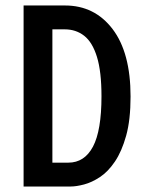

<svg xmlns="http://www.w3.org/2000/svg" viewBox="-20 -680 543 700"><path d="M66 0V-660H217Q325 -660 390.5 -574Q456 -488 456 -328Q456 -243 440 -185.5Q424 -128 399 -91Q374 -54 344.5 -34.5Q315 -15 286.5 -7.5Q258 0 237 0ZM216 -573H171V-87H229Q288 -87 319 -145.5Q350 -204 350 -329Q350 -419 333.5 -472.5Q317 -526 287 -549.5Q257 -573 216 -573Z"/></svg>

Font: Bricolage Grotesque 10pt Condensed Medium
Style: Regular
Weight: 500
Width: 3
Designer: Mathieu Triay
Foundry: Atelier Triay
Version: Version 1.000; ttfautohint (v1.8.4.7-5d5b);gftools[0.9.32]